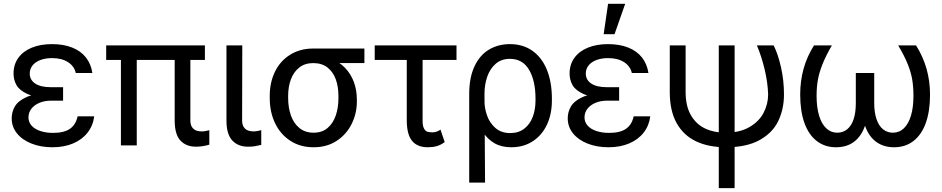

<svg xmlns="http://www.w3.org/2000/svg" viewBox="-20 -771 4994 1018"><path d="M314.5 -276.4V-237.3H251Q215.8 -237.3 188.5 -225.6Q161.1 -213.9 146 -193.8Q130.9 -173.8 130.9 -148.4Q130.9 -124 147 -105.5Q163.1 -86.9 192.9 -76.7Q222.7 -66.4 261.7 -66.4Q319.3 -66.4 350.6 -87.9Q381.8 -109.4 391.6 -154.3H479.5Q473.6 -105.5 444.8 -68.4Q416 -31.2 368.2 -10.7Q320.3 9.8 257.8 9.8Q196.3 9.8 147 -9.8Q97.7 -29.3 69.8 -64Q42 -98.6 42 -143.6Q42 -177.7 59.1 -207Q76.2 -236.3 120.6 -256.3Q165 -276.4 242.2 -276.4ZM51.8 -380.9Q51.8 -429.7 77.6 -464.8Q103.5 -500 149.4 -518.6Q195.3 -537.1 255.9 -537.1Q316.4 -537.1 362.3 -519Q408.2 -501 435.5 -466.3Q462.9 -431.6 469.7 -383.8H381.8Q374 -419.9 340.8 -441.4Q307.6 -462.9 255.9 -462.9Q220.7 -462.9 193.8 -452.6Q167 -442.4 152.3 -423.8Q137.7 -405.3 137.7 -380.9Q137.7 -347.7 166.5 -328.1Q195.3 -308.6 251 -308.6H314.5V-253.9H242.2Q167 -253.9 125 -272.9Q83 -292 67.4 -319.8Q51.8 -347.7 51.8 -380.9Z M1066.4 -453.1H543V-530.3H1066.4ZM705.1 0H621.1V-530.3H705.1ZM989.3 -530.3V-132.8Q989.3 -110.4 998 -97.2Q1006.8 -84 1020 -79.1Q1033.2 -74.2 1048.8 -74.2Q1058.6 -74.2 1069.3 -76.2Q1080.1 -78.1 1087.9 -80.1Q1087.9 -81.1 1088.9 -81.1Q1089.8 -81.1 1089.8 -81.1V-3.9Q1052.7 6.8 1019.5 6.8Q966.8 6.8 936.5 -25.9Q906.2 -58.6 906.2 -131.8V-530.3Z M1264.6 -530.3 1263.7 -132.8Q1263.7 -110.4 1272.5 -97.2Q1281.2 -84 1294.9 -79.1Q1308.6 -74.2 1325.2 -74.2Q1336.9 -74.2 1358.4 -79.1Q1364.3 -81.1 1365.2 -81.1V-2.9Q1349.6 1 1333.5 3.9Q1317.4 6.8 1294.9 6.8Q1242.2 6.8 1211.4 -26.4Q1180.7 -59.6 1180.7 -131.8V-530.3Z M1640.6 -513.7Q1651.4 -512.7 1661.1 -507.3Q1670.9 -502 1683.6 -491.2Q1690.4 -486.3 1698.7 -481Q1707 -475.6 1716.8 -470.2Q1726.6 -464.8 1736.3 -460Q1778.3 -443.4 1809.1 -411.6Q1839.8 -379.9 1856 -336.9Q1872.1 -293.9 1872.1 -242.2V-232.4Q1872.1 -168.9 1844.2 -113.3Q1816.4 -57.6 1764.6 -23.9Q1712.9 9.8 1642.6 9.8Q1572.3 9.8 1519.5 -24.4Q1466.8 -58.6 1438.5 -117.7Q1410.2 -176.8 1410.2 -251V-262.7Q1410.2 -334 1438 -391.1Q1465.8 -448.2 1518.6 -481Q1571.3 -513.7 1640.6 -513.7ZM1642.6 -67.4Q1687.5 -67.4 1716.8 -92.3Q1746.1 -117.2 1760.3 -158.7Q1774.4 -200.2 1774.4 -251V-262.7Q1774.4 -311.5 1760.3 -350.6Q1746.1 -389.6 1716.3 -413.1Q1686.5 -436.5 1640.6 -436.5Q1596.7 -436.5 1566.9 -413.1Q1537.1 -389.6 1522.5 -350.6Q1507.8 -311.5 1507.8 -262.7V-251Q1507.8 -200.2 1522.5 -158.7Q1537.1 -117.2 1567.4 -92.3Q1597.7 -67.4 1642.6 -67.4ZM1912.1 -436.5H1640.6V-513.7H1912.1Z M2400.4 -453.1H1966.8V-530.3H2400.4ZM2220.7 -530.3V-129.9Q2220.7 -102.5 2228.5 -88.9Q2236.3 -75.2 2247.1 -72.3Q2257.8 -69.3 2273.4 -69.3Q2285.2 -69.3 2296.9 -73.7Q2308.6 -78.1 2315.4 -84L2337.9 -17.6Q2316.4 -2 2295.4 3.9Q2274.4 9.8 2248 9.8Q2192.4 9.8 2164.6 -24.4Q2136.7 -58.6 2136.7 -133.8V-530.3Z M2683.6 -537.1Q2752.9 -537.1 2803.2 -501.5Q2853.5 -465.8 2879.9 -400.4Q2906.2 -335 2906.2 -248V-238.3Q2906.2 -166 2879.9 -109.9Q2853.5 -53.7 2804.7 -22Q2755.9 9.8 2690.4 9.8Q2638.7 9.8 2601.6 -11.7Q2564.5 -33.2 2540 -71.8Q2515.6 -110.4 2495.1 -168.9L2548.8 -234.4Q2548.8 -197.3 2562.5 -158.2Q2576.2 -119.1 2606.9 -92.3Q2637.7 -65.4 2685.5 -65.4Q2729.5 -65.4 2759.8 -88.9Q2790 -112.3 2804.7 -151.4Q2819.3 -190.4 2819.3 -238.3V-248Q2819.3 -342.8 2785.2 -400.9Q2751 -459 2683.6 -459Q2637.7 -459 2607.4 -432.1Q2577.1 -405.3 2563 -363.3Q2548.8 -321.3 2548.8 -273.4L2551.8 197.3H2467.8V-272.5Q2467.8 -359.4 2495.6 -418.9Q2523.4 -478.5 2572.3 -507.8Q2621.1 -537.1 2683.6 -537.1Z M3262.7 -276.4V-237.3H3199.2Q3164.1 -237.3 3136.7 -225.6Q3109.4 -213.9 3094.2 -193.8Q3079.1 -173.8 3079.1 -148.4Q3079.1 -124 3095.2 -105.5Q3111.3 -86.9 3141.1 -76.7Q3170.9 -66.4 3210 -66.4Q3267.6 -66.4 3298.8 -87.9Q3330.1 -109.4 3339.8 -154.3H3427.7Q3421.9 -105.5 3393.1 -68.4Q3364.3 -31.2 3316.4 -10.7Q3268.6 9.8 3206.1 9.8Q3144.5 9.8 3095.2 -9.8Q3045.9 -29.3 3018.1 -64Q2990.2 -98.6 2990.2 -143.6Q2990.2 -177.7 3007.3 -207Q3024.4 -236.3 3068.8 -256.3Q3113.3 -276.4 3190.4 -276.4ZM3000 -380.9Q3000 -429.7 3025.9 -464.8Q3051.8 -500 3097.7 -518.6Q3143.6 -537.1 3204.1 -537.1Q3264.6 -537.1 3310.5 -519Q3356.4 -501 3383.8 -466.3Q3411.1 -431.6 3418 -383.8H3330.1Q3322.3 -419.9 3289.1 -441.4Q3255.9 -462.9 3204.1 -462.9Q3168.9 -462.9 3142.1 -452.6Q3115.2 -442.4 3100.6 -423.8Q3085.9 -405.3 3085.9 -380.9Q3085.9 -347.7 3114.7 -328.1Q3143.6 -308.6 3199.2 -308.6H3262.7V-253.9H3190.4Q3115.2 -253.9 3073.2 -272.9Q3031.2 -292 3015.6 -319.8Q3000 -347.7 3000 -380.9ZM3204.1 -751H3294.9L3238.3 -589.8H3180.7Z M3615.2 -530.3V-283.2Q3615.2 -208 3643.6 -159.7Q3671.9 -111.3 3719.2 -89.4Q3766.6 -67.4 3826.2 -67.4Q3901.4 -67.4 3952.6 -96.7Q4003.9 -126 4028.3 -172.4Q4052.7 -218.8 4052.7 -270.5Q4050.8 -332 4034.7 -400.9Q4018.6 -469.7 3993.2 -530.3H4082Q4105.5 -483.4 4121.1 -413.6Q4136.7 -343.8 4136.7 -270.5Q4136.7 -192.4 4106.4 -129.4Q4076.2 -66.4 4007.3 -28.3Q3938.5 9.8 3830.1 9.8Q3736.3 9.8 3669.9 -22Q3603.5 -53.7 3567.4 -118.7Q3531.2 -183.6 3531.2 -283.2V-530.3ZM3875 -530.3V226.6H3791V-530.3Z M4309.6 -262.7Q4309.6 -202.1 4322.8 -158.2Q4335.9 -114.3 4360.8 -90.8Q4385.7 -67.4 4418.9 -67.4Q4449.2 -67.4 4471.7 -85.4Q4494.1 -103.5 4505.9 -138.7Q4517.6 -173.8 4517.6 -224.6V-383.8H4584V-225.6Q4584 -150.4 4564 -97.7Q4543.9 -44.9 4505.9 -17.6Q4467.8 9.8 4412.1 9.8Q4353.5 9.8 4310.5 -23.4Q4267.6 -56.6 4245.1 -119.1Q4222.7 -181.6 4222.7 -269.5Q4222.7 -341.8 4240.7 -406.7Q4258.8 -471.7 4295.9 -530.3H4390.6Q4358.4 -474.6 4340.8 -430.2Q4323.2 -385.7 4316.4 -347.2Q4309.6 -308.6 4309.6 -262.7ZM4911.1 -269.5Q4911.1 -181.6 4888.7 -119.1Q4866.2 -56.6 4823.2 -23.4Q4780.3 9.8 4720.7 9.8Q4666 9.8 4627.4 -17.6Q4588.9 -44.9 4568.8 -97.7Q4548.8 -150.4 4548.8 -225.6V-383.8H4615.2V-224.6Q4615.2 -174.8 4627.4 -139.2Q4639.6 -103.5 4662.1 -85.4Q4684.6 -67.4 4713.9 -67.4Q4748 -67.4 4772.5 -90.8Q4796.9 -114.3 4810.1 -158.2Q4823.2 -202.1 4823.2 -262.7Q4823.2 -308.6 4816.9 -347.7Q4810.5 -386.7 4793 -430.7Q4775.4 -474.6 4742.2 -530.3H4836.9Q4874 -471.7 4892.6 -406.2Q4911.1 -340.8 4911.1 -269.5Z"/></svg>

Font: Pretendard JP Variable
Style: Regular
Weight: 400
Designer: Base glyphs from Inter by Rasmus Andersson; Hangul glyphs from Noto Sans CJK(Source Han Sans) by Jang Soo-young and Kang
Foundry: Kil Hyung-jin
Version: Version 1.307;Glyphs 3.2 (3192)